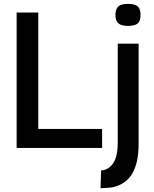

<svg xmlns="http://www.w3.org/2000/svg" viewBox="-20 -765 794 993"><path d="M66 0V-700H178V-98H508V0ZM697 -539V-23Q697 76 664.5 132Q632 188 561 204Q552 205 541.5 206Q531 207 520.5 207.5Q510 208 500 208L503 116Q511 116 516.5 114.5Q522 113 528 111Q559 97 574 63.5Q589 30 589 -28V-539ZM642 -631Q608 -631 592.5 -644Q577 -657 577 -688Q577 -718 592 -731.5Q607 -745 642 -745Q678 -745 692.5 -731.5Q707 -718 707 -688Q707 -657 692.5 -644Q678 -631 642 -631Z"/></svg>

Font: Georama ExtraCondensed Thin Medium
Style: Regular
Weight: 500
Version: Version 1.001